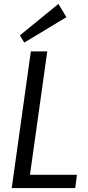

<svg xmlns="http://www.w3.org/2000/svg" viewBox="-20 -963 451 983"><path d="M114 -68H374L365 0H40L138 -700H222L126 -15ZM320 -875 104 -745 82 -782 279 -943Z"/></svg>

Font: Pathway Extreme SemiCondensed
Style: Italic
Weight: 400
Width: 4
Italic angle: -8°
Version: Version 1.001;gftools[0.9.26]